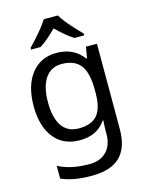

<svg xmlns="http://www.w3.org/2000/svg" viewBox="-144 -853 903 1180"><g transform="rotate(-15 307.5 -263.0)"><path d="M275 -546Q328 -546 370.5 -526Q413 -506 443 -465H448L460 -536H530V9Q530 124 471.5 182Q413 240 290 240Q172 240 97 206V125Q176 167 295 167Q364 167 403.5 126.5Q443 86 443 16V-5Q443 -17 444 -39.5Q445 -62 446 -71H442Q388 10 276 10Q172 10 113.5 -63Q55 -136 55 -267Q55 -395 113.5 -470.5Q172 -546 275 -546ZM287 -472Q220 -472 183 -418.5Q146 -365 146 -266Q146 -167 182 -114.5Q218 -62 289 -62Q370 -62 407 -105.5Q444 -149 444 -246V-267Q444 -376 406 -424Q368 -472 287 -472ZM343 -766Q355 -744 377.5 -716.5Q400 -689 424.5 -662.5Q449 -636 468 -617V-606H406Q380 -622 352 -645.5Q324 -669 297 -696Q270 -669 243 -645.5Q216 -622 190 -606H130V-617Q148 -636 172 -662.5Q196 -689 218 -716.5Q240 -744 253 -766Z"/></g></svg>

Font: Apis
Style: Regular
Weight: 400
Designer: Monotype Design Team
Foundry: Monotype Imaging Inc.
Version: Version 2.000; build 0001